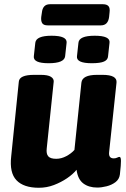

<svg xmlns="http://www.w3.org/2000/svg" viewBox="-20 -879 597 908"><path d="M164 9Q92 9 58 -26.5Q24 -62 33 -140L69 -493Q72 -525 141 -525H173Q206 -525 220.5 -516Q235 -507 234 -493L201 -177Q198 -152 208 -140Q218 -128 246 -128Q270 -128 293.5 -140.5Q317 -153 332 -170L365 -488Q369 -525 439 -525H465Q535 -525 531 -488L496 -159Q493 -130 518 -130Q527 -130 534 -133.5Q541 -137 545 -137Q552 -137 552 -118Q552 -110 551 -94.5Q550 -79 547 -54Q544 -31 526 -17.5Q508 -4 484 2Q460 8 440 8Q400 8 374 -11.5Q348 -31 342 -76Q325 -55 297 -36Q269 -17 235 -4Q201 9 164 9ZM414 -580Q340 -580 344 -613L351 -677Q354 -710 428 -710Q502 -710 498 -677L491 -613Q490 -596 472 -588Q454 -580 414 -580ZM210 -580Q136 -580 140 -613L147 -677Q151 -710 224 -710Q298 -710 295 -677L288 -613Q284 -580 210 -580ZM206 -759Q186 -759 179.5 -769.5Q173 -780 175 -799L178 -819Q182 -859 216 -859H467Q485 -859 493 -850Q501 -841 498 -819L496 -799Q491 -759 457 -759Z"/></svg>

Font: Asap ExtraBold
Style: Italic
Weight: 800
Italic angle: -6°
Designer: Pablo Cosgaya
Foundry: Omnibus-Type
Version: Version 3.001; ttfautohint (v1.8.4.7-5d5b)